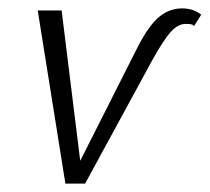

<svg xmlns="http://www.w3.org/2000/svg" viewBox="-20 -438 500 458"><path d="M136 0 70 -413H127L176 -17L153 -18L306 -321Q323 -355 339.5 -376.5Q356 -398 374.5 -408Q393 -418 414 -418Q427 -418 438.5 -414.5Q450 -411 460 -403L443 -376Q439 -380 433 -380.5Q427 -381 423 -381Q404 -381 386.5 -361Q369 -341 343 -294L183 0Z"/></svg>

Font: Ysabeau Infant Light
Style: Italic
Weight: 300
Italic angle: -12°
Designer: Christian Thalmann (Catharsis Fonts)
Version: Version 2.001;gftools[0.9.30]; featfreeze: ss01,ss02,lnum